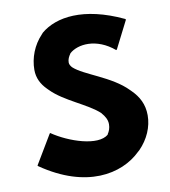

<svg xmlns="http://www.w3.org/2000/svg" viewBox="-92 -911 889 1007"><g transform="rotate(-10 353.0 -407.5)"><path d="M140 -248 137 -245 45 -91 49 -87C277 70 474 30 577 -71L585 -78C633 -127 660 -189 660 -251C660 -310 636 -353 600 -389L593 -396C510 -482 366 -518 313 -568C306 -576 300 -585 300 -595C300 -612 307 -626 317 -640V-641C362 -682 464 -695 557 -616L561 -619L635 -765L631 -769C425 -866 275 -841 194 -773L187 -765C141 -717 116 -652 116 -588C116 -545 134 -510 164 -480L172 -472C240 -402 363 -361 424 -303V-302C440 -284 452 -264 452 -240C452 -219 445 -202 436 -189V-188V-187C378 -138 229 -187 140 -248ZM585 -78Z"/></g></svg>

Font: Hussar Woodtype
Style: Bd
Weight: 900
Foundry: Cannot Into Space Fonts
Version: Version 1.07